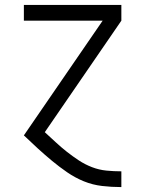

<svg xmlns="http://www.w3.org/2000/svg" viewBox="-20 -550 590 780"><path d="M472 210Q433 210 394.5 205.5Q356 201 320.5 186.5Q285 172 253 150Q221 128 191.5 103.5Q162 79 133.5 53Q105 27 77 0L397 -466H77V-530H473V-466L162 -13Q184 7 206 27.5Q228 48 251.5 66.5Q275 85 300 101.5Q325 118 353.5 129Q382 140 412 143Q442 146 472 146H473V210Z"/></svg>

Font: Lode
Style: Regular
Weight: 400
Monospace: yes
Designer: Belleve Invis
Foundry: Belleve Invis
Version: Version 29.2.0; ttfautohint (v1.8.3)